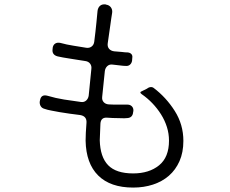

<svg xmlns="http://www.w3.org/2000/svg" viewBox="-20 -813 1040 868"><path d="M582 35Q479 35 424 -19.5Q369 -74 367 -177Q367 -193 368 -213Q369 -233 371 -258Q373 -288 342 -293Q318 -296 295.5 -299Q273 -302 250 -306Q230 -310 212.5 -313Q195 -316 181 -321Q169 -324 163.5 -334Q158 -344 160 -356L161 -360Q166 -388 195 -380Q232 -369 270 -363Q308 -357 346 -352Q360 -350 369.5 -358.5Q379 -367 381 -381L393 -501Q395 -515 387.5 -525Q380 -535 366 -537Q346 -540 327.5 -543Q309 -546 290 -549Q263 -553 241 -558Q213 -565 218 -593V-596Q220 -610 229.5 -616Q239 -622 253 -619Q282 -611 311.5 -606.5Q341 -602 370 -597Q384 -595 394 -602.5Q404 -610 406 -624Q409 -647 411.5 -669.5Q414 -692 416 -712L421 -764Q423 -779 432.5 -787Q442 -795 458 -793L460 -792Q474 -790 481.5 -779.5Q489 -769 487 -755Q485 -743 483 -729.5Q481 -716 479 -701Q473 -661 467 -617Q465 -602 473 -592.5Q481 -583 496 -581L532 -578Q539 -577 545 -576.5Q551 -576 557 -576Q568 -575 574 -568.5Q580 -562 578 -551L577 -538Q575 -527 567.5 -520.5Q560 -514 549 -515Q543 -515 537 -515.5Q531 -516 524 -517L489 -521Q475 -523 465.5 -514.5Q456 -506 454 -492L442 -376Q440 -361 448.5 -351.5Q457 -342 472 -341Q485 -340 497.5 -340Q510 -340 522 -340H553Q567 -341 575.5 -333Q584 -325 583 -311L582 -307Q580 -279 552 -279Q543 -278 533.5 -278.5Q524 -279 514 -279Q502 -279 489.5 -279.5Q477 -280 464 -281Q436 -283 434 -254L431 -179Q433 -103 469 -66Q505 -29 582 -29Q654 -29 699 -65.5Q744 -102 744 -177Q744 -209 734.5 -239Q725 -269 708 -296Q691 -323 669 -346Q647 -369 621 -387Q608 -396 622 -401Q624 -402 628 -404Q632 -406 636.5 -408Q641 -410 645 -412.5Q649 -415 650 -416Q664 -423 674 -416Q731 -373 770 -311.5Q809 -250 809 -176Q809 -124 791.5 -84.5Q774 -45 743.5 -18.5Q713 8 671.5 21.5Q630 35 582 35Z"/></svg>

Font: Higure Gothic
Style: Regular
Weight: 400
Designer: Yoshimichi Ohira
Foundry: Positype
Version: Version 1.000